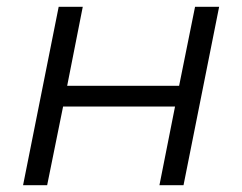

<svg xmlns="http://www.w3.org/2000/svg" viewBox="-20 -546 714 566"><path d="M48 0 153 -526H224L178 -293H508L555 -526H626L521 0H450L496 -232H166L119 0Z"/></svg>

Font: Montserrat
Style: Italic
Weight: 400
Italic angle: -11.3°
Designer: Julieta Ulanovsky
Foundry: Julieta Ulanovsky
Version: Version 9.000; ttfautohint (v1.8.4.7-5d5b)